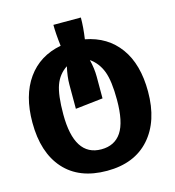

<svg xmlns="http://www.w3.org/2000/svg" viewBox="-125 -757 988 1087"><g transform="rotate(-15 368.5 -213.5)"><path d="M30 -148Q30 -306 100 -404.5Q170 -503 297 -527Q288 -601 288 -652H449Q449 -595 439 -527Q567 -503 637.5 -406Q708 -309 708 -149Q708 24 619 124.5Q530 225 369 225Q206 225 118 126.5Q30 28 30 -148ZM211 -148Q211 99 369 99Q447 99 486.5 40Q526 -19 526 -149Q526 -260 504.5 -316.5Q483 -373 436 -406Q449 -353 449 -306V-178L288 -160V-303Q288 -348 301 -406Q252 -374 231.5 -317.5Q211 -261 211 -148Z"/></g></svg>

Font: FiraGO ExtraBold
Style: Regular
Weight: 800
Designer: bBox Type
Foundry: bBox Type GmbH
Version: Version 1.001;PS 001.001;hotconv 1.0.88;makeotf.lib2.5.64775